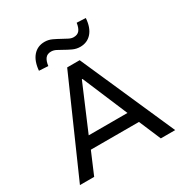

<svg xmlns="http://www.w3.org/2000/svg" viewBox="-206 -1088 1198 1250"><g transform="rotate(-30 393.0 -463.0)"><path d="M35 0 346 -705H440L751 0H643L558 -200L607 -164H179L227 -200L142 0ZM390 -590 237 -230 212 -252H574L547 -230L395 -590ZM244 -774 176 -778Q182 -848 215 -885.5Q248 -923 301 -923Q330 -923 356.5 -910.5Q383 -898 408 -884Q428 -873 446.5 -863.5Q465 -854 482 -854Q511 -854 525.5 -872Q540 -890 545 -926L612 -923Q607 -853 574 -815.5Q541 -778 488 -778Q459 -778 432 -790.5Q405 -803 381 -817Q361 -829 342.5 -838Q324 -847 306 -847Q278 -847 263.5 -829Q249 -811 244 -774Z"/></g></svg>

Font: Nunito Sans 12pt ExtraLight 6pt Medium
Style: Regular
Weight: 500
Version: Version 3.101;gftools[0.9.27]